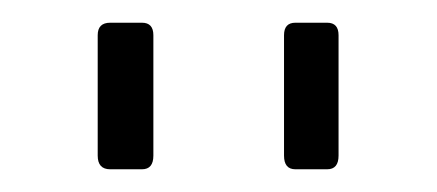

<svg xmlns="http://www.w3.org/2000/svg" viewBox="-20 -723 385 169"><path d="M66 -586V-692Q66 -703 77 -703H105Q115 -703 115 -692V-586Q115 -574 105 -574H77Q66 -574 66 -586ZM230 -586V-692Q230 -703 240 -703H268Q278 -703 278 -692V-586Q278 -574 268 -574H240Q230 -574 230 -586Z"/></svg>

Font: Rajdhani
Style: Regular
Weight: 400
Designer: Satya Rajpurohit, Jyotish Sonowal
Foundry: Indian Type Foundry
Version: Version 1.201;PS 1.0;hotconv 1.0.78;makeotf.lib2.5.61930; tt